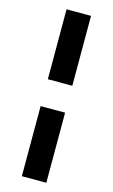

<svg xmlns="http://www.w3.org/2000/svg" viewBox="-136 -788 586 1000"><g transform="rotate(15 157.5 -288.0)"><path d="M92 162V-216H224V162ZM92 -361V-738H224V-361Z"/></g></svg>

Font: REM
Style: Bold
Weight: 700
Designer: Octavio Pardo
Foundry: Ashler Design
Version: Version 1.005;gftools[0.9.28]